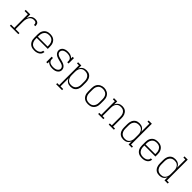

<svg xmlns="http://www.w3.org/2000/svg" viewBox="430 -2535 4540 4540"><g transform="rotate(45 2700.0 -265.0)"><path d="M85 0V-38H194V-492H85V-530H237V-406Q245 -433 259 -457.5Q273 -482 293.5 -501Q314 -520 341.5 -529Q369 -538 397 -538Q413 -538 430 -536.5Q447 -535 462.5 -529Q478 -523 490.5 -511Q503 -499 509 -483Q515 -467 516.5 -450.5Q518 -434 518 -417H475Q475 -434 472 -451Q469 -468 457.5 -480.5Q446 -493 428.5 -496.5Q411 -500 394 -500Q369 -500 344.5 -492Q320 -484 301 -467Q282 -450 269.5 -427.5Q257 -405 249.5 -381Q242 -357 239.5 -331.5Q237 -306 237 -281V-38H368V0Z M902 8Q873 8 844.5 2.5Q816 -3 791 -16.5Q766 -30 746.5 -51.5Q727 -73 715 -99Q703 -125 698.5 -153Q694 -181 694 -210V-320Q694 -348 698.5 -376.5Q703 -405 715 -431Q727 -457 746 -478.5Q765 -500 790 -513.5Q815 -527 843.5 -532.5Q872 -538 900 -538Q928 -538 956.5 -532.5Q985 -527 1010 -513.5Q1035 -500 1054 -478.5Q1073 -457 1085 -431Q1097 -405 1101.5 -376.5Q1106 -348 1106 -320V-246H737V-210Q737 -187 740.5 -164Q744 -141 753 -120Q762 -99 777.5 -81Q793 -63 813 -51.5Q833 -40 855.5 -35Q878 -30 902 -30Q919 -30 937 -32Q955 -34 972 -39Q989 -44 1005 -53Q1021 -62 1033.5 -75Q1046 -88 1053 -104.5Q1060 -121 1061 -139H1104Q1102 -116 1093.5 -94Q1085 -72 1070 -54.5Q1055 -37 1035 -24.5Q1015 -12 993 -4.5Q971 3 948 5.5Q925 8 902 8ZM1063 -284V-320Q1063 -343 1059.5 -366Q1056 -389 1047 -410Q1038 -431 1023 -449Q1008 -467 988.5 -478.5Q969 -490 946 -495Q923 -500 900 -500Q877 -500 854 -495Q831 -490 811.5 -478.5Q792 -467 777 -449Q762 -431 753 -410Q744 -389 740.5 -366Q737 -343 737 -320V-284Z M1509 8Q1486 8 1463.5 5.5Q1441 3 1419 -4.5Q1397 -12 1377.5 -25Q1358 -38 1345 -56V0H1302V-181H1345V-136Q1345 -118 1351 -101.5Q1357 -85 1369 -72Q1381 -59 1397 -51Q1413 -43 1430 -38.5Q1447 -34 1464.5 -32Q1482 -30 1500 -30Q1517 -30 1534.5 -32Q1552 -34 1568.5 -38Q1585 -42 1600.5 -50Q1616 -58 1628.5 -70Q1641 -82 1648.5 -98Q1656 -114 1656 -132Q1656 -152 1646 -170Q1636 -188 1620.5 -200Q1605 -212 1586.5 -219Q1568 -226 1548.5 -231Q1529 -236 1510 -240.5Q1491 -245 1471.5 -250.5Q1452 -256 1433 -262Q1414 -268 1396.5 -276.5Q1379 -285 1363 -297Q1347 -309 1335 -325Q1323 -341 1316.5 -360Q1310 -379 1310 -399Q1310 -421 1317 -441.5Q1324 -462 1337.5 -479Q1351 -496 1369 -507.5Q1387 -519 1407.5 -526Q1428 -533 1449 -535.5Q1470 -538 1492 -538Q1514 -538 1537 -535.5Q1560 -533 1581.5 -525.5Q1603 -518 1622.5 -505Q1642 -492 1655 -474V-530H1698V-349H1655V-394Q1655 -412 1649 -428.5Q1643 -445 1631 -458Q1619 -471 1603 -479Q1587 -487 1570 -491.5Q1553 -496 1535.5 -498Q1518 -500 1501 -500Q1501 -500 1501 -500Q1501 -500 1500 -500Q1483 -500 1466.5 -498Q1450 -496 1434 -491.5Q1418 -487 1403 -479Q1388 -471 1376.5 -459Q1365 -447 1358.5 -431Q1352 -415 1352 -399Q1352 -379 1362 -361Q1372 -343 1387.5 -330.5Q1403 -318 1421.5 -311Q1440 -304 1459 -299Q1478 -294 1497.5 -289.5Q1517 -285 1536 -279.5Q1555 -274 1574 -268Q1593 -262 1611 -253.5Q1629 -245 1645 -233Q1661 -221 1673 -205Q1685 -189 1691.5 -170Q1698 -151 1698 -131Q1698 -109 1690.5 -88Q1683 -67 1669 -50.5Q1655 -34 1636 -22Q1617 -10 1596 -3.5Q1575 3 1553 5.5Q1531 8 1509 8Z M1837 205V167H1902V-492H1837V-530H1945V-424Q1954 -450 1970.5 -472.5Q1987 -495 2009.5 -510Q2032 -525 2059.5 -531.5Q2087 -538 2114 -538Q2142 -538 2169 -532Q2196 -526 2219.5 -511.5Q2243 -497 2260 -475Q2277 -453 2287.5 -427.5Q2298 -402 2302 -374.5Q2306 -347 2306 -320V-210Q2306 -183 2302 -155.5Q2298 -128 2287.5 -102.5Q2277 -77 2260 -55Q2243 -33 2219.5 -18.5Q2196 -4 2169 2Q2142 8 2114 8Q2087 8 2059.5 1.5Q2032 -5 2009.5 -20Q1987 -35 1970.5 -57.5Q1954 -80 1945 -106V167H2035V205ZM2101 -30Q2124 -30 2146.5 -35Q2169 -40 2189 -52Q2209 -64 2223.5 -81.5Q2238 -99 2247 -120Q2256 -141 2259.5 -164Q2263 -187 2263 -210V-320Q2263 -343 2259.5 -366Q2256 -389 2247 -410Q2238 -431 2223.5 -448.5Q2209 -466 2189 -478Q2169 -490 2146.5 -495Q2124 -500 2101 -500Q2078 -500 2056 -495Q2034 -490 2015 -477.5Q1996 -465 1982 -447Q1968 -429 1959.5 -408Q1951 -387 1948 -365Q1945 -343 1945 -320V-210Q1945 -187 1948 -165Q1951 -143 1959.5 -122Q1968 -101 1982 -83Q1996 -65 2015 -52.5Q2034 -40 2056 -35Q2078 -30 2101 -30Z M2700 8Q2672 8 2643.5 2.5Q2615 -3 2590 -16.5Q2565 -30 2546 -51.5Q2527 -73 2515 -99Q2503 -125 2498.5 -153.5Q2494 -182 2494 -210V-320Q2494 -348 2498.5 -376.5Q2503 -405 2515 -431Q2527 -457 2546.5 -478.5Q2566 -500 2591 -513.5Q2616 -527 2644 -534Q2672 -541 2700 -541Q2728 -541 2756 -534Q2784 -527 2809 -513.5Q2834 -500 2853.5 -478.5Q2873 -457 2885 -431Q2897 -405 2901.5 -376.5Q2906 -348 2906 -320V-210Q2906 -182 2901.5 -153.5Q2897 -125 2885 -99Q2873 -73 2854 -51.5Q2835 -30 2810 -16.5Q2785 -3 2756.5 2.5Q2728 8 2700 8ZM2700 -30Q2723 -30 2746 -35Q2769 -40 2788.5 -51.5Q2808 -63 2823 -81Q2838 -99 2847 -120Q2856 -141 2859.5 -164Q2863 -187 2863 -210V-320Q2863 -343 2859.5 -366Q2856 -389 2847 -410.5Q2838 -432 2822.5 -450Q2807 -468 2787 -479Q2767 -490 2744 -495Q2721 -500 2698 -500Q2675 -500 2652.5 -495Q2630 -490 2610.5 -478Q2591 -466 2576 -448Q2561 -430 2552 -409Q2543 -388 2540 -365.5Q2537 -343 2537 -320V-210Q2537 -187 2540.5 -164Q2544 -141 2553 -120Q2562 -99 2577 -81Q2592 -63 2611.5 -51.5Q2631 -40 2654 -35Q2677 -30 2700 -30Z M3037 0V-38H3102V-492H3037V-530H3145V-424Q3154 -449 3170.5 -471.5Q3187 -494 3209.5 -509.5Q3232 -525 3259 -531.5Q3286 -538 3313 -538Q3340 -538 3367 -531.5Q3394 -525 3416.5 -510Q3439 -495 3455 -473Q3471 -451 3481 -426Q3491 -401 3494.5 -374Q3498 -347 3498 -320V-38H3563V0H3390V-38H3455V-320Q3455 -342 3452 -364.5Q3449 -387 3441 -408Q3433 -429 3419 -447Q3405 -465 3386 -477.5Q3367 -490 3344.5 -495Q3322 -500 3300 -500Q3278 -500 3255.5 -495Q3233 -490 3214 -477.5Q3195 -465 3181 -447Q3167 -429 3159 -408Q3151 -387 3148 -364.5Q3145 -342 3145 -320V-38H3210V0Z M3886 8Q3858 8 3831 2Q3804 -4 3780.5 -18.5Q3757 -33 3740 -55Q3723 -77 3712.5 -102.5Q3702 -128 3698 -155.5Q3694 -183 3694 -210V-320Q3694 -347 3698 -374.5Q3702 -402 3712.5 -427.5Q3723 -453 3740 -475Q3757 -497 3780.5 -511.5Q3804 -526 3831 -532Q3858 -538 3886 -538Q3913 -538 3940.5 -531.5Q3968 -525 3990.5 -510Q4013 -495 4029.5 -472.5Q4046 -450 4055 -424V-697H3990V-735H4098V-38H4163V0H4055V-106Q4046 -80 4029.5 -57.5Q4013 -35 3990.5 -20Q3968 -5 3940.5 1.5Q3913 8 3886 8ZM3899 -30Q3922 -30 3944.5 -35Q3967 -40 3985.5 -52.5Q4004 -65 4018 -83Q4032 -101 4040.5 -122Q4049 -143 4052 -165Q4055 -187 4055 -210V-320Q4055 -343 4052 -365Q4049 -387 4040.5 -408Q4032 -429 4018 -447Q4004 -465 3985 -477.5Q3966 -490 3944 -495Q3922 -500 3899 -500Q3876 -500 3853.5 -495Q3831 -490 3811 -478Q3791 -466 3776.5 -448.5Q3762 -431 3753 -410Q3744 -389 3740.5 -366Q3737 -343 3737 -320V-210Q3737 -187 3740.5 -164Q3744 -141 3753 -120Q3762 -99 3776.5 -81.5Q3791 -64 3811 -52Q3831 -40 3853.5 -35Q3876 -30 3899 -30Z M4502 8Q4473 8 4444.5 2.5Q4416 -3 4391 -16.5Q4366 -30 4346.5 -51.5Q4327 -73 4315 -99Q4303 -125 4298.5 -153Q4294 -181 4294 -210V-320Q4294 -348 4298.5 -376.5Q4303 -405 4315 -431Q4327 -457 4346 -478.5Q4365 -500 4390 -513.5Q4415 -527 4443.5 -532.5Q4472 -538 4500 -538Q4528 -538 4556.5 -532.5Q4585 -527 4610 -513.5Q4635 -500 4654 -478.5Q4673 -457 4685 -431Q4697 -405 4701.5 -376.5Q4706 -348 4706 -320V-246H4337V-210Q4337 -187 4340.5 -164Q4344 -141 4353 -120Q4362 -99 4377.5 -81Q4393 -63 4413 -51.5Q4433 -40 4455.5 -35Q4478 -30 4502 -30Q4519 -30 4537 -32Q4555 -34 4572 -39Q4589 -44 4605 -53Q4621 -62 4633.5 -75Q4646 -88 4653 -104.5Q4660 -121 4661 -139H4704Q4702 -116 4693.5 -94Q4685 -72 4670 -54.5Q4655 -37 4635 -24.5Q4615 -12 4593 -4.5Q4571 3 4548 5.5Q4525 8 4502 8ZM4663 -284V-320Q4663 -343 4659.5 -366Q4656 -389 4647 -410Q4638 -431 4623 -449Q4608 -467 4588.5 -478.5Q4569 -490 4546 -495Q4523 -500 4500 -500Q4477 -500 4454 -495Q4431 -490 4411.5 -478.5Q4392 -467 4377 -449Q4362 -431 4353 -410Q4344 -389 4340.5 -366Q4337 -343 4337 -320V-284Z M5086 8Q5058 8 5031 2Q5004 -4 4980.5 -18.5Q4957 -33 4940 -55Q4923 -77 4912.5 -102.5Q4902 -128 4898 -155.5Q4894 -183 4894 -210V-320Q4894 -347 4898 -374.5Q4902 -402 4912.5 -427.5Q4923 -453 4940 -475Q4957 -497 4980.5 -511.5Q5004 -526 5031 -532Q5058 -538 5086 -538Q5113 -538 5140.5 -531.5Q5168 -525 5190.5 -510Q5213 -495 5229.5 -472.5Q5246 -450 5255 -424V-697H5190V-735H5298V-38H5363V0H5255V-106Q5246 -80 5229.5 -57.5Q5213 -35 5190.5 -20Q5168 -5 5140.5 1.5Q5113 8 5086 8ZM5099 -30Q5122 -30 5144.5 -35Q5167 -40 5185.5 -52.5Q5204 -65 5218 -83Q5232 -101 5240.5 -122Q5249 -143 5252 -165Q5255 -187 5255 -210V-320Q5255 -343 5252 -365Q5249 -387 5240.5 -408Q5232 -429 5218 -447Q5204 -465 5185 -477.5Q5166 -490 5144 -495Q5122 -500 5099 -500Q5076 -500 5053.5 -495Q5031 -490 5011 -478Q4991 -466 4976.5 -448.5Q4962 -431 4953 -410Q4944 -389 4940.5 -366Q4937 -343 4937 -320V-210Q4937 -187 4940.5 -164Q4944 -141 4953 -120Q4962 -99 4976.5 -81.5Q4991 -64 5011 -52Q5031 -40 5053.5 -35Q5076 -30 5099 -30Z"/></g></svg>

Font: Iosevka Curly Slab XLtEx
Style: Regular
Weight: 200
Width: 7
Monospace: yes
Designer: Belleve Invis
Foundry: Belleve Invis
Version: Version 11.1.0; ttfautohint (v1.8.3)